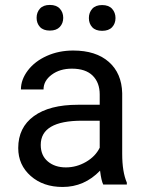

<svg xmlns="http://www.w3.org/2000/svg" viewBox="-20 -741 584 771"><path d="M244.6 -68.8Q287.1 -68.8 325.2 -90.8Q363.3 -112.8 380.4 -147.9V-256.3H309.6Q143.6 -256.3 143.6 -159.2Q143.6 -116.7 171.9 -92.8Q200.2 -68.8 244.6 -68.8ZM394.5 0Q386.7 -15.6 381.8 -55.7Q318.8 9.8 231.4 9.8Q153.3 9.8 103.3 -34.4Q53.2 -78.6 53.2 -146.5Q53.2 -229 116 -274.7Q178.7 -320.3 292.5 -320.3H380.4V-361.8Q380.4 -409.2 352.1 -437.3Q323.7 -465.3 268.6 -465.3Q220.2 -465.3 187.5 -440.9Q154.8 -416.5 154.8 -381.8H64Q64 -421.4 92 -458.3Q120.1 -495.1 168.2 -516.6Q216.3 -538.1 273.9 -538.1Q365.2 -538.1 417 -492.4Q468.8 -446.8 470.7 -366.7V-123.5Q470.7 -50.8 489.3 -7.8V0ZM350.3 -631.8Q336.9 -646.5 336.9 -668.5Q336.9 -690.4 350.3 -705.6Q363.8 -720.7 390.1 -720.7Q416.5 -720.7 430.2 -705.6Q443.8 -690.4 443.8 -668.5Q443.8 -646.5 430.2 -631.8Q416.5 -617.2 390.1 -617.2Q363.8 -617.2 350.3 -631.8ZM140.4 -632.8Q127 -647.5 127 -669.4Q127 -691.4 140.4 -706.3Q153.8 -721.2 180.2 -721.2Q206.5 -721.2 220.2 -706.3Q233.9 -691.4 233.9 -669.4Q233.9 -647.5 220.2 -632.8Q206.5 -618.2 180.2 -618.2Q153.8 -618.2 140.4 -632.8Z"/></svg>

Font: RobotoDraft
Style: Regular
Weight: 400
Version: Version 2.001101; 2014